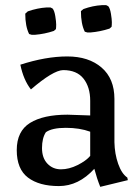

<svg xmlns="http://www.w3.org/2000/svg" viewBox="-20 -711 544 745"><path d="M400 -687Q407 -679 410.5 -657.5Q414 -636 414 -625Q414 -614 413 -607L405 -600Q368 -588 331 -585H319L309 -588Q294 -618 294 -668L304 -676Q340 -689 375 -691H392ZM184 -678Q191 -670 194.5 -648.5Q198 -627 198 -616Q198 -605 197 -598L189 -591Q153 -579 116 -576H103L93 -579Q78 -609 78 -658L88 -667Q126 -680 160 -682H176ZM330 -200Q289 -215 235.5 -215Q182 -215 158 -198Q143 -175 143 -136.5Q143 -98 164 -76Q185 -54 216.5 -54Q248 -54 281 -70.5Q314 -87 330 -106ZM346 -56Q285 11 208.5 11Q132 11 88.5 -22Q45 -55 45 -128.5Q45 -202 96.5 -234Q148 -266 242 -266L330 -263V-320Q330 -373 304 -406Q278 -439 225 -439Q186 -438 100 -364Q71 -401 59 -460Q158 -492 241 -492Q324 -492 374 -449Q424 -406 424 -327V-159Q425 -114 438.5 -75.5Q452 -37 474 -22L476 -12L369 14Q356 -18 346 -56Z"/></svg>

Font: Asul
Style: Regular
Weight: 400
Designer: Mariela Monsalve
Foundry: Mariela Monsalve
Version: Version 1.002